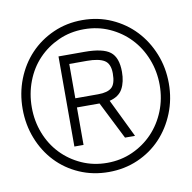

<svg xmlns="http://www.w3.org/2000/svg" viewBox="-65 -765 660 661"><g transform="rotate(-10 265.0 -434.5)"><path d="M9 -434Q9 -489 28 -537.5Q47 -586 81 -622Q115 -658 162 -679Q209 -700 264 -700Q319 -700 366 -679Q413 -658 447 -622Q481 -586 500.5 -537.5Q520 -489 520 -434Q520 -379 500.5 -330.5Q481 -282 447 -246Q413 -210 366 -189.5Q319 -169 264 -169Q209 -169 162 -189.5Q115 -210 81 -246Q47 -282 28 -330.5Q9 -379 9 -434ZM41 -434Q41 -386 57.5 -343.5Q74 -301 104 -269.5Q134 -238 175 -219.5Q216 -201 264 -201Q312 -201 353 -219.5Q394 -238 424 -269.5Q454 -301 471 -343.5Q488 -386 488 -434Q488 -482 471 -525Q454 -568 424 -599.5Q394 -631 353 -649.5Q312 -668 264 -668Q216 -668 175 -649.5Q134 -631 104 -599.5Q74 -568 57.5 -525Q41 -482 41 -434ZM273 -407H194V-276H162V-591H253Q317 -591 342.5 -571Q368 -551 368 -501Q368 -466 355 -442Q342 -418 309 -410L374 -276H339ZM274 -439Q307 -439 321.5 -452Q336 -465 336 -501Q336 -535 316.5 -547Q297 -559 256 -559H194V-439Z"/></g></svg>

Font: Panefresco 1wt
Style: Regular
Weight: 250
Version: Version 1.000